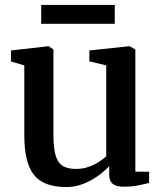

<svg xmlns="http://www.w3.org/2000/svg" viewBox="-20 -747 660 778"><path d="M481 9.5Q451.5 9.5 437 -2Q422.5 -13.5 422.5 -40V-74Q405 -54.5 377.8 -34.8Q350.5 -15 317.5 -2Q284.5 11 249 11Q157 11 117.8 -38Q78.5 -87 78.5 -197.5V-482L24.5 -498V-542.5L174 -559.5H177.5L196.5 -546.5V-201.5Q196.5 -152 204.2 -121.2Q212 -90.5 231.8 -76.5Q251.5 -62.5 287.5 -62.5Q315.5 -62.5 338.8 -70.8Q362 -79 380.2 -90.8Q398.5 -102.5 410.5 -113.5V-482L342 -498.5V-542.5L501.5 -559.5H505.5L528.5 -546.5V-51.5L584.5 -51L584 -5.5Q567 -1.5 541 4Q515 9.5 481 9.5ZM445 -727V-650.5H147V-727Z"/></svg>

Font: Merriweather 36pt SemiBold
Style: Regular
Weight: 600
Version: Version 2.100